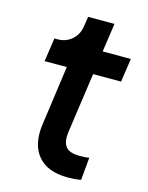

<svg xmlns="http://www.w3.org/2000/svg" viewBox="-104 -731 617 803"><g transform="rotate(15 204.0 -329.5)"><path d="M267 6Q180 6 138.5 -43.5Q97 -93 109 -180L145 -439H49L64 -541H76Q114 -541 140 -564Q166 -587 171 -626L177 -665H291L273 -541H395L380 -439H259L222 -179Q216 -137 231.5 -115.5Q247 -94 294 -94Q303 -94 313 -94.5Q323 -95 334 -97L325 1Q312 4 295 5Q278 6 267 6Z"/></g></svg>

Font: Plus Jakarta Sans SemiBold
Style: Italic
Weight: 600
Italic angle: -8°
Designer: Gumpita Rahayu
Foundry: Tokotype
Version: Version 2.071; ttfautohint (v1.8.4.7-5d5b);gftools[0.9.29]